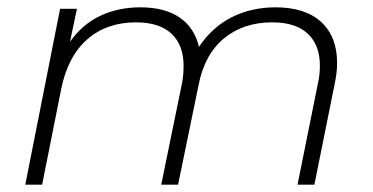

<svg xmlns="http://www.w3.org/2000/svg" viewBox="-20 -504 1018 524"><path d="M900 -332Q900 -307 894 -278L838 0H792L848 -278Q853 -299 853 -325Q853 -381 820 -412Q787 -443 723 -443Q644 -443 591 -399Q538 -355 522 -272L466 0H420L477 -278Q481 -299 481 -325Q481 -381 448 -412Q415 -443 351 -443Q271 -443 218 -396.5Q165 -350 147 -261L95 0H49L144 -480H190L171 -390Q205 -438 254 -461Q303 -484 363 -484Q430 -484 470.5 -456Q511 -428 523 -376Q559 -430 612.5 -457Q666 -484 732 -484Q813 -484 856.5 -444Q900 -404 900 -332Z"/></svg>

Font: Montserrat Ace
Style: Light Italic
Weight: 300
Italic angle: -11.3°
Designer: Julieta Ulanovsky
Foundry: Julieta Ulanovsky
Version: Version 1